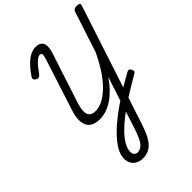

<svg xmlns="http://www.w3.org/2000/svg" viewBox="-411 -1194 1892 1892"><g transform="rotate(-45 534.5 -248.0)"><path d="M427 515Q390 515 359.5 500Q329 485 311 456Q293 427 293 384Q293 329 328 271Q363 213 421.5 154Q480 95 553.5 38.5Q627 -18 706 -67Q746 -94 784 -117Q822 -140 857 -159.5Q892 -179 921 -196Q936 -204 946.5 -201.5Q957 -199 966 -184Q977 -165 973 -153Q969 -141 952 -132Q917 -112 877 -88.5Q837 -65 794.5 -38.5Q752 -12 710 16Q646 58 587 104.5Q528 151 482.5 198.5Q437 246 410.5 292.5Q384 339 384 381Q384 407 397.5 421.5Q411 436 433 436Q463 436 487 417.5Q511 399 531 362Q551 325 570 268L753 -295Q714 -237 671.5 -193Q629 -149 584.5 -119Q540 -89 494 -73.5Q448 -58 403 -58Q350 -58 314.5 -75Q279 -92 262.5 -125Q246 -158 247.5 -207Q249 -256 270 -319L442 -852Q454 -891 453 -909Q452 -927 430 -927Q413 -927 394 -913.5Q375 -900 351 -873.5Q327 -847 297 -804Q281 -781 265.5 -776Q250 -771 232 -783Q216 -792 213.5 -805.5Q211 -819 223 -836Q274 -909 316 -946.5Q358 -984 392 -997.5Q426 -1011 453 -1011Q517 -1011 536.5 -970Q556 -929 530 -849L358 -322Q340 -264 340.5 -224.5Q341 -185 362.5 -165Q384 -145 428 -145Q478 -145 531.5 -173Q585 -201 638.5 -254Q692 -307 742 -383Q792 -459 837 -554L977 -982Q982 -996 994 -1003Q1006 -1010 1028 -1010Q1051 -1010 1061.5 -1003Q1072 -996 1067 -980L660 263Q639 328 616.5 375.5Q594 423 567 454Q540 485 505.5 500Q471 515 427 515Z"/></g></svg>

Font: Playwrite CA
Style: Regular
Weight: 400
Designer: Veronika Burian, José Scaglione
Foundry: TypeTogether
Version: Version 1.002